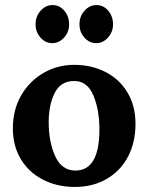

<svg xmlns="http://www.w3.org/2000/svg" viewBox="-20 -726 588 761"><path d="M31 0ZM517 -235Q517 -160 486.5 -103.5Q456 -47 401.5 -16Q347 15 277 15Q207 15 151 -13.5Q95 -42 63 -94.5Q31 -147 31 -217Q31 -291 64 -348Q97 -405 152.5 -437Q208 -469 274 -469Q343 -469 398.5 -440.5Q454 -412 485.5 -359Q517 -306 517 -235ZM173 -242Q173 -163 199 -106.5Q225 -50 279 -50Q374 -50 374 -213Q374 -291 350 -348Q326 -405 274 -405Q221 -405 197 -358Q173 -311 173 -242ZM254 -630Q254 -599 234 -577Q214 -555 187 -555Q160 -555 140.5 -577Q121 -599 121 -630Q121 -661 141 -683.5Q161 -706 188 -706Q216 -706 235 -683.5Q254 -661 254 -630ZM428 -630Q428 -599 408 -577Q388 -555 361 -555Q334 -555 314.5 -577Q295 -599 295 -630Q295 -661 315 -683.5Q335 -706 362 -706Q390 -706 409 -683.5Q428 -661 428 -630Z"/></svg>

Font: Sumana
Style: Bold
Weight: 700
Designer: Cyreal, Alexei Vanyashin (Devanagari), Olga Karpushina (Latin)
Foundry: Cyreal
Version: Version 1.015;PS 001.015;hotconv 1.0.70;makeotf.lib2.5.58329